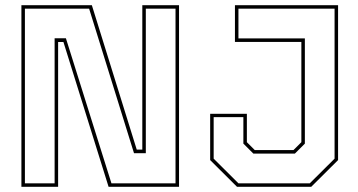

<svg xmlns="http://www.w3.org/2000/svg" viewBox="-20 -720 1380 740"><path d="M76 -13.5H190.5V-572.5H234L409.5 -13.5H656.5V-686.5H542V-129.5H496.5L323.5 -686.5H76ZM62.5 0V-700H334L507 -143.5H528.5V-700H670V0H398.5L224.5 -558H204V0ZM893.5 0 790 -103V-281.5H931.5V-172L962 -141.5H1111L1141.5 -172V-558.5H885.5V-700H1283V-103L1179.5 0ZM899 -13.5H1174L1269.5 -108.5V-686.5H899V-572H1155V-166.5L1116.5 -128H956.5L918 -166.5V-268.5H803.5V-108.5Z"/></svg>

Font: Tourney Thin Thin
Style: Regular
Weight: 250
Version: Version 1.015